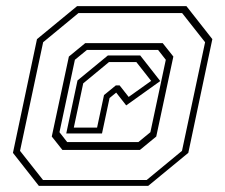

<svg xmlns="http://www.w3.org/2000/svg" viewBox="-20 -734 731 623"><path d="M106 -131 22 -238 100 -607 230 -714H585L669 -607L591 -238L461 -131ZM119.5 -150H456L570.5 -244.5L645.5 -597L571 -691.5H234.5L120 -597L45 -244.5ZM182.5 -247.5 148 -291 203.5 -550.5 256.5 -594H508L542.5 -550.5L487 -291L434 -247.5ZM198 -273H429L468 -305L518 -540L493 -572H262L223 -540L173 -305ZM195 -301 231.5 -473 330 -554H435L500 -471L389.5 -392L353.5 -438H362.5L335.5 -416L311 -301ZM219.5 -320H295L317.5 -425.5L356 -457H368L397.5 -419.5L470.5 -471.5L422.5 -532.5H333.5L250 -463.5Z"/></svg>

Font: Tourney Thin ExtraLight
Style: Italic
Weight: 250
Italic angle: -12°
Version: Version 1.015